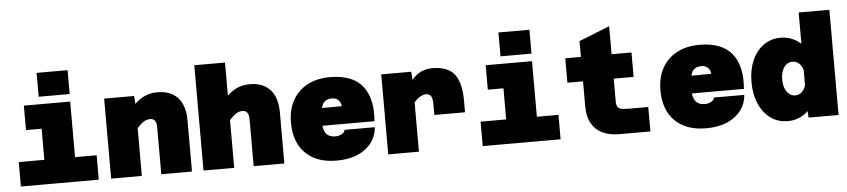

<svg xmlns="http://www.w3.org/2000/svg" viewBox="-45 -1059 5940 1346"><g transform="rotate(-5 2925.0 -386.0)"><path d="M237 0V-563H453V0ZM57 0V-172H605V0ZM127 -391V-563H345V-391ZM236 -616V-784H454V-616Z M1045 0V-334Q1045 -360 1034.5 -376Q1024 -392 999 -392Q971 -392 945.5 -372Q920 -352 884 -309L870 -464Q914 -523 962 -549Q1010 -575 1066 -575Q1131 -575 1174.5 -549.5Q1218 -524 1239.5 -476Q1261 -428 1261 -362V0ZM692 0V-563H903L908 -491V0Z M1695 0V-334Q1695 -360 1684.5 -376Q1674 -392 1649 -392Q1621 -392 1595.5 -372Q1570 -352 1534 -308L1520 -464Q1564 -523 1612 -549Q1660 -575 1716 -575Q1781 -575 1824.5 -549Q1868 -523 1889.5 -475.5Q1911 -428 1911 -361V0ZM1342 0V-741H1558V0Z M2278 12Q2185 12 2118.5 -23Q2052 -58 2017 -123.5Q1982 -189 1982 -281Q1982 -371 2018.5 -437Q2055 -503 2122.5 -539Q2190 -575 2281 -575Q2439 -575 2509.5 -488Q2580 -401 2566 -240H2148L2150 -364L2347 -365Q2346 -390 2328.5 -407.5Q2311 -425 2285 -425Q2233 -425 2215.5 -388Q2198 -351 2198 -271Q2198 -234 2206.5 -209Q2215 -184 2234 -171Q2253 -158 2286 -158Q2308 -158 2328.5 -169Q2349 -180 2352 -198H2565Q2557 -103 2480.5 -45.5Q2404 12 2278 12Z M2988 -247V-328Q2988 -361 2977.5 -379Q2967 -397 2940 -397Q2920 -397 2893 -379Q2866 -361 2837 -320L2819 -462Q2846 -496 2871.5 -521.5Q2897 -547 2928.5 -561Q2960 -575 3003 -575Q3110 -575 3157 -515.5Q3204 -456 3204 -328V-247ZM2642 0V-563H2853L2858 -490V0Z M3487 0V-563H3703V0ZM3307 0V-172H3855V0ZM3377 -391V-563H3595V-391ZM3486 -616V-784H3704V-616Z M4266 0Q4202 0 4152.5 -22.5Q4103 -45 4075 -93Q4047 -141 4047 -215V-674L4263 -760V-233Q4263 -202 4273.5 -189.5Q4284 -177 4305 -174.5Q4326 -172 4355 -172H4487V0ZM3937 -391V-563H4403V-391Z M4878 12Q4785 12 4718.5 -23Q4652 -58 4617 -123.5Q4582 -189 4582 -281Q4582 -371 4618.5 -437Q4655 -503 4722.5 -539Q4790 -575 4881 -575Q5039 -575 5109.5 -488Q5180 -401 5166 -240H4748L4750 -364L4947 -365Q4946 -390 4928.5 -407.5Q4911 -425 4885 -425Q4833 -425 4815.5 -388Q4798 -351 4798 -271Q4798 -234 4806.5 -209Q4815 -184 4834 -171Q4853 -158 4886 -158Q4908 -158 4928.5 -169Q4949 -180 4952 -198H5165Q5157 -103 5080.5 -45.5Q5004 12 4878 12Z M5454 -575Q5493 -575 5530 -560.5Q5567 -546 5595 -520V-740H5811V0H5600L5597 -46Q5569 -18 5532 -3Q5495 12 5454 12Q5385 12 5333 -25.5Q5281 -63 5252 -129.5Q5223 -196 5223 -282Q5223 -369 5252 -435Q5281 -501 5333 -538Q5385 -575 5454 -575ZM5522 -163Q5547 -163 5566.5 -180.5Q5586 -198 5595 -228V-336Q5586 -366 5566.5 -383Q5547 -400 5522 -400Q5497 -400 5478.5 -385.5Q5460 -371 5449.5 -344.5Q5439 -318 5439 -282Q5439 -246 5449.5 -219.5Q5460 -193 5478.5 -178Q5497 -163 5522 -163Z"/></g></svg>

Font: Azeret Mono Thin Black
Style: Regular
Weight: 900
Version: Version 1.002